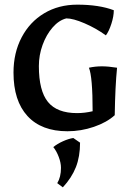

<svg xmlns="http://www.w3.org/2000/svg" viewBox="-20 -553 571 825"><path d="M38 -241Q38 -326 73 -392.5Q108 -459 170 -496Q232 -533 312 -533Q406 -533 469 -509Q469 -483 458.5 -450.5Q448 -418 435 -401Q392 -432 343 -453Q294 -474 265 -474Q233 -466 206 -435Q179 -404 163 -360Q147 -316 147 -269Q147 -163 186 -115Q225 -67 311 -67Q344 -67 378 -75Q378 -224 362 -262Q389 -268 418 -268Q445 -268 483 -262Q475 -183 473 -58Q439 -27 383.5 -8Q328 11 270 11Q158 11 98 -54.5Q38 -120 38 -241ZM226 234Q242 208 242 168Q242 147 232.5 121.5Q223 96 209 79Q226 65 250.5 54Q275 43 295 40L324 60Q324 120 306 165.5Q288 211 250 252Z"/></svg>

Font: Mirza Medium
Style: Regular
Weight: 500
Designer: Arabic design by Kourosh Beigpour, Latin design by Eduardo Tunni, engineering by Lasse Fister
Version: Version 1.0010g